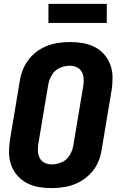

<svg xmlns="http://www.w3.org/2000/svg" viewBox="-20 -959 616 987"><path d="M245 8Q280 8 314.5 2Q349 -4 382.5 -20.5Q416 -37 442.5 -64Q469 -91 483.5 -124Q498 -157 503 -192L554 -497Q559 -530 558.5 -563.5Q558 -597 547 -626.5Q536 -656 515.5 -679.5Q495 -703 466.5 -717.5Q438 -732 405.5 -737.5Q373 -743 340 -743Q306 -743 271 -737Q236 -731 202.5 -714.5Q169 -698 143 -671Q117 -644 102 -611Q87 -578 82 -544L31 -239Q26 -205 26.5 -172Q27 -139 38 -109Q49 -79 70 -55.5Q91 -32 119 -17.5Q147 -3 179.5 2.5Q212 8 245 8ZM248 -114Q228 -114 211 -121.5Q194 -129 185 -145Q176 -161 175 -180Q174 -199 177 -219L228 -524Q232 -549 246.5 -573.5Q261 -598 286.5 -609.5Q312 -621 338 -621Q357 -621 374 -613.5Q391 -606 400 -590Q409 -574 410 -555Q411 -536 408 -517L357 -212Q353 -186 338.5 -161.5Q324 -137 298.5 -125.5Q273 -114 248 -114ZM229 -841H529V-939H229Z"/></svg>

Font: Iosevka Sparkle Heavy Oblique
Style: Regular
Weight: 900
Italic angle: -9°
Designer: Belleve Invis
Foundry: Belleve Invis
Version: Version 4.5.0; ttfautohint (v1.8.3)